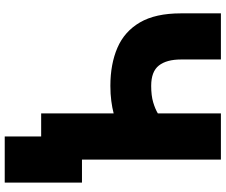

<svg xmlns="http://www.w3.org/2000/svg" viewBox="-88 -674 909 772"><g transform="rotate(90 366.0 -288.5)"><path d="M325.7 -278.3Q238.3 -278.3 172.6 -306.6Q106.9 -335 70.6 -397.2Q34.2 -459.5 34.2 -562V-722.7H219.7V-562Q219.7 -504.4 243.9 -473.4Q268.1 -442.4 325.7 -442.4Q364.7 -442.4 391.8 -450.4Q418.9 -458.5 436.5 -469.2V-722.7H622.1V-164.1H714.8V146.5H529.3V0H436.5V-291.5Q414.1 -285.6 386.5 -282Q358.9 -278.3 325.7 -278.3Z"/></g></svg>

Font: Giphurs Black
Style: Regular
Weight: 900
Version: Version 0.920; ttfautohint (v1.8.4.7-5d5b)